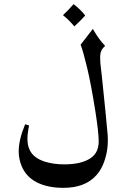

<svg xmlns="http://www.w3.org/2000/svg" viewBox="-20 -705 599 924"><path d="M462 -428Q462 -411 463 -401Q469 -346 471 -330Q474 -296 480.5 -237Q487 -178 496 -78Q499 -54 499 -31Q499 10 490 44Q476 102 444 138Q390 199 285 199Q209 199 156 172Q105 145 84 94Q70 60 70 23Q70 -32 101 -107L120 -101Q112 -63 112 -37Q112 -4 124 19Q143 56 196 73Q238 86 289 86Q375 86 419 54Q455 28 455 -25Q455 -67 439 -169Q419 -296 400 -376Q381 -456 368 -490L427 -566Q454 -517 486 -484Q473 -473 467.5 -460.5Q462 -448 462 -428ZM390 -630Q370 -608 338 -578Q311 -610 283 -632Q309 -656 334 -685Q350 -673 365.5 -658Q381 -643 390 -630Z"/></svg>

Font: Mirza
Style: Regular
Weight: 400
Designer: Arabic design by Kourosh Beigpour, Latin design by Eduardo Tunni, engineering by Lasse Fister
Version: Version 1.000